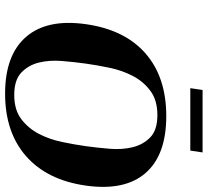

<svg xmlns="http://www.w3.org/2000/svg" viewBox="-50 -736 796 735"><g transform="rotate(90 347.5 -368.0)"><path d="M72 -299Q93 -448 184 -527.5Q275 -607 424 -607Q573 -607 642 -527.5Q711 -448 690 -299Q669 -151 577.5 -70.5Q486 10 338 10Q190 10 120.5 -70.5Q51 -151 72 -299ZM223 -299Q217 -256 213 -208Q209 -160 219 -119.5Q229 -79 257.5 -52Q286 -25 343 -25Q400 -25 435.5 -52Q471 -79 492 -119.5Q513 -160 523 -208Q533 -256 539 -299Q545 -342 549 -390Q553 -438 543 -478.5Q533 -519 505 -546Q477 -573 420 -573Q363 -573 327 -546Q291 -519 270 -478.5Q249 -438 239 -390Q229 -342 223 -299ZM317 -699 324 -746H563L556 -699Z"/></g></svg>

Font: Gamine
Style: Bold Italic
Weight: 700
Designer: Tapiwanashe Sebastian Garikayi
Version: Version 1.000